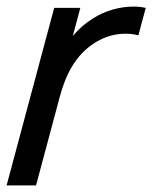

<svg xmlns="http://www.w3.org/2000/svg" viewBox="-23 -564 463 584"><path d="M258.5 -507C237 -494 216 -475.5 198.4 -454.5L221.3 -540H141.8L-2.9 0H86.6L159.2 -271C176.4 -335 206.4 -398.5 268.9 -436C298.8 -454.3 330.5 -461.5 358.7 -461.5C372.9 -461.5 386.2 -459.7 397.9 -456.5L420.3 -540C408.9 -542.6 396.3 -544 382.8 -544C342.8 -544 296.3 -532.1 258.5 -507Z"/></svg>

Font: Manrope
Style: MediumItalic
Weight: 500
Italic angle: -15°
Designer: Mikhail Sharanda
Foundry: Mikhail Sharanda
Version: Version 4.502;hotconv 1.0.109;makeotfexe 2.5.65596